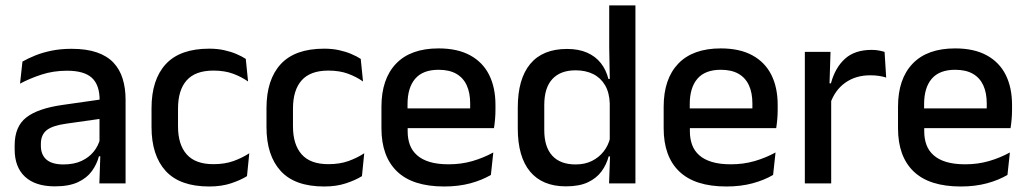

<svg xmlns="http://www.w3.org/2000/svg" viewBox="-20 -682 3822 714"><path d="M447 0H349.5L353.5 -116L350 -131V-285L350.5 -309.5Q350.5 -366 321.8 -392.5Q293 -419 229.5 -419Q178 -419 134 -404.5Q90 -390 54.5 -371L63.5 -453Q83.5 -464.5 110.5 -475.5Q137.5 -486.5 171.5 -493.5Q205.5 -500.5 246 -500.5Q301.5 -500.5 340 -487.2Q378.5 -474 402 -449Q425.5 -424 436.2 -389Q447 -354 447 -311ZM184 11Q111.5 11 73 -24.8Q34.5 -60.5 34.5 -126.5V-141.5Q34.5 -211.5 77.8 -245.2Q121 -279 214 -292L361 -313L366.5 -242L225.5 -222Q175 -215 153.5 -197.8Q132 -180.5 132 -147V-140Q132 -106.5 152.8 -88.5Q173.5 -70.5 216 -70.5Q255 -70.5 283 -83.5Q311 -96.5 328.5 -118.2Q346 -140 352.5 -166.5L366 -101H348Q340 -71 321.5 -45.5Q303 -20 269.8 -4.5Q236.5 11 184 11Z M758 11.5Q649 11.5 596.2 -46.2Q543.5 -104 543.5 -209.5V-280Q543.5 -386 596.5 -443.5Q649.5 -501 758 -501Q788 -501 813.2 -495.5Q838.5 -490 859 -481.2Q879.5 -472.5 894 -463L902.5 -379Q878.5 -396 847 -407.8Q815.5 -419.5 773.5 -419.5Q706.5 -419.5 674.2 -383.2Q642 -347 642 -278V-212Q642 -144.5 674.2 -108Q706.5 -71.5 773.5 -71.5Q816 -71.5 848.5 -83.2Q881 -95 907 -112L898.5 -27Q875.5 -12.5 839.8 -0.5Q804 11.5 758 11.5Z M1185.5 11.5Q1076.5 11.5 1023.8 -46.2Q971 -104 971 -209.5V-280Q971 -386 1024 -443.5Q1077 -501 1185.5 -501Q1215.5 -501 1240.8 -495.5Q1266 -490 1286.5 -481.2Q1307 -472.5 1321.5 -463L1330 -379Q1306 -396 1274.5 -407.8Q1243 -419.5 1201 -419.5Q1134 -419.5 1101.8 -383.2Q1069.5 -347 1069.5 -278V-212Q1069.5 -144.5 1101.8 -108Q1134 -71.5 1201 -71.5Q1243.5 -71.5 1276 -83.2Q1308.5 -95 1334.5 -112L1326 -27Q1303 -12.5 1267.2 -0.5Q1231.5 11.5 1185.5 11.5Z M1632 11.5Q1515 11.5 1456.8 -44.2Q1398.5 -100 1398.5 -205V-285Q1398.5 -388.5 1452.8 -445.2Q1507 -502 1611 -502Q1681.5 -502 1728.5 -476.2Q1775.5 -450.5 1799 -403.5Q1822.5 -356.5 1822.5 -292V-273.5Q1822.5 -256.5 1821 -239Q1819.5 -221.5 1817 -205.5H1727Q1728 -231.5 1728.2 -254.5Q1728.5 -277.5 1728.5 -296.5Q1728.5 -337 1715.5 -365Q1702.5 -393 1676.5 -407.8Q1650.5 -422.5 1611 -422.5Q1552.5 -422.5 1524 -389.2Q1495.5 -356 1495.5 -294.5V-248.5L1496 -237V-193.5Q1496 -166 1504.2 -143.5Q1512.5 -121 1530.8 -104.8Q1549 -88.5 1578 -79.8Q1607 -71 1648.5 -71Q1695.5 -71 1736.8 -83Q1778 -95 1814.5 -115L1805.5 -31.5Q1772.5 -12 1728.8 -0.2Q1685 11.5 1632 11.5ZM1797 -205.5H1450.5V-279H1797Z M2084.5 11Q1997 11 1951.2 -44Q1905.5 -99 1905.5 -204.5V-282Q1905.5 -388.5 1951.8 -444.2Q1998 -500 2088.5 -500Q2132 -500 2163.2 -486.2Q2194.5 -472.5 2214.2 -447.5Q2234 -422.5 2242.5 -388.5H2275L2247.5 -298Q2246 -338 2230 -365.2Q2214 -392.5 2186 -406.5Q2158 -420.5 2120.5 -420.5Q2064 -420.5 2034 -388Q2004 -355.5 2004 -291.5V-198Q2004 -135.5 2033.8 -103Q2063.5 -70.5 2120.5 -70.5Q2155 -70.5 2181.2 -83.5Q2207.5 -96.5 2225 -119Q2242.5 -141.5 2249 -169.5L2272 -100.5H2243.5Q2235.5 -70 2216.8 -44.5Q2198 -19 2166 -4Q2134 11 2084.5 11ZM2343 0H2245L2249 -114.5L2247.5 -145.5V-348.5L2248 -367.5L2245.5 -506V-662H2343Z M2681.5 11.5Q2564.5 11.5 2506.2 -44.2Q2448 -100 2448 -205V-285Q2448 -388.5 2502.2 -445.2Q2556.5 -502 2660.5 -502Q2731 -502 2778 -476.2Q2825 -450.5 2848.5 -403.5Q2872 -356.5 2872 -292V-273.5Q2872 -256.5 2870.5 -239Q2869 -221.5 2866.5 -205.5H2776.5Q2777.5 -231.5 2777.8 -254.5Q2778 -277.5 2778 -296.5Q2778 -337 2765 -365Q2752 -393 2726 -407.8Q2700 -422.5 2660.5 -422.5Q2602 -422.5 2573.5 -389.2Q2545 -356 2545 -294.5V-248.5L2545.5 -237V-193.5Q2545.5 -166 2553.8 -143.5Q2562 -121 2580.2 -104.8Q2598.5 -88.5 2627.5 -79.8Q2656.5 -71 2698 -71Q2745 -71 2786.2 -83Q2827.5 -95 2864 -115L2855 -31.5Q2822 -12 2778.2 -0.2Q2734.5 11.5 2681.5 11.5ZM2846.5 -205.5H2500V-279H2846.5Z M3067 -295.5 3046 -372H3070Q3085.5 -430 3122 -463.2Q3158.5 -496.5 3221.5 -496.5Q3236.5 -496.5 3248.2 -494.2Q3260 -492 3269.5 -489L3275.5 -393.5Q3263.5 -397.5 3248.5 -399.8Q3233.5 -402 3216 -402Q3162.5 -402 3123.5 -374.5Q3084.5 -347 3067 -295.5ZM3071 0H2973V-489H3068.5L3064 -346.5L3071 -339.5Z M3553 11.5Q3436 11.5 3377.8 -44.2Q3319.5 -100 3319.5 -205V-285Q3319.5 -388.5 3373.8 -445.2Q3428 -502 3532 -502Q3602.5 -502 3649.5 -476.2Q3696.5 -450.5 3720 -403.5Q3743.5 -356.5 3743.5 -292V-273.5Q3743.5 -256.5 3742 -239Q3740.5 -221.5 3738 -205.5H3648Q3649 -231.5 3649.2 -254.5Q3649.5 -277.5 3649.5 -296.5Q3649.5 -337 3636.5 -365Q3623.5 -393 3597.5 -407.8Q3571.5 -422.5 3532 -422.5Q3473.5 -422.5 3445 -389.2Q3416.5 -356 3416.5 -294.5V-248.5L3417 -237V-193.5Q3417 -166 3425.2 -143.5Q3433.5 -121 3451.8 -104.8Q3470 -88.5 3499 -79.8Q3528 -71 3569.5 -71Q3616.5 -71 3657.8 -83Q3699 -95 3735.5 -115L3726.5 -31.5Q3693.5 -12 3649.8 -0.2Q3606 11.5 3553 11.5ZM3718 -205.5H3371.5V-279H3718Z"/></svg>

Font: Anek Devanagari Medium Medium
Style: Regular
Weight: 500
Version: Version 1.003